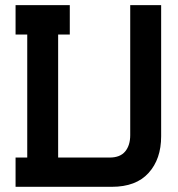

<svg xmlns="http://www.w3.org/2000/svg" viewBox="-20 -720 686 740"><path d="M40 0V-112.8H85V-586.9H40V-700.2H249V-586.9H204.1V-112.8H402.8Q442.9 -112.8 462.4 -136.2Q481.9 -159.7 481.9 -199.2V-700.2H601.1V-194.8Q601.1 -106.9 552.7 -53.5Q504.4 0 411.1 0Z"/></svg>

Font: Cakra Normal
Style: Regular
Weight: 400
Designer: Lucia Kollert, Vojtech Kollert
Foundry: OoM Type
Version: Version 1.000;Glyphs 3.1.1 (3148)